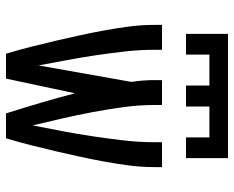

<svg xmlns="http://www.w3.org/2000/svg" viewBox="-90 -690 780 640"><g transform="rotate(90 300.0 -370.0)"><path d="M93 -600V-740H507V-600H438V-678H335V-600H265V-678H162V-600ZM159 0Q147 -40 136.5 -81Q126 -122 116.5 -163Q107 -204 98 -245Q89 -286 81.5 -327Q74 -368 68.5 -410Q63 -452 63 -494V-520H146V-494Q146 -445 151.5 -397Q157 -349 164 -301Q171 -253 180 -205Q189 -157 198 -109V-108L253 -418Q250 -437 248.5 -456Q247 -475 247 -494V-520H330V-494Q330 -443 337 -392Q344 -341 353.5 -290Q363 -239 374.5 -189Q386 -139 398 -89Q408 -139 417.5 -189.5Q427 -240 434.5 -290.5Q442 -341 448 -392Q454 -443 454 -494V-520H537V-494Q537 -452 531.5 -410Q526 -368 518.5 -327Q511 -286 502 -245Q493 -204 483.5 -163Q474 -122 463.5 -81Q453 -40 441 0H358Q340 -57 323 -114.5Q306 -172 291 -230L242 0Z"/></g></svg>

Font: Nova
Style: Regular
Weight: 400
Monospace: yes
Designer: Belleve Invis
Foundry: Belleve Invis
Version: Version 24.1.4; ttfautohint (v1.8.4)